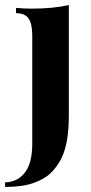

<svg xmlns="http://www.w3.org/2000/svg" viewBox="-43 -548 360 756"><path d="M-23 188V170Q26 169 55 131.5Q84 94 84 18V-408Q84 -453 70 -474.5Q56 -496 20 -496V-517Q52 -514 82 -514Q123 -514 160 -517.5Q197 -521 228 -528V-94Q228 -39 221 3Q214 45 198 77Q182 109 156 134Q131 158 87.5 173Q44 188 -23 188Z"/></svg>

Font: Playfair Display
Style: Bold
Weight: 700
Designer: Claus Eggers Sørensen
Foundry: Claus Eggers Sørensen
Version: Version 1.203